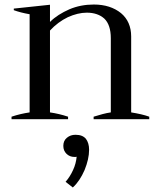

<svg xmlns="http://www.w3.org/2000/svg" viewBox="-20 -527 700 849"><path d="M640 -11C618 -19 591 -25 560 -30C560 -30 560 -366 560 -366C560 -409 545 -444 515 -469C484 -494 444 -507 395 -507C356 -507 320 -500 287 -486C253 -471 224 -453 201 -430C201 -430 201 -506 201 -506C201 -506 41 -489 41 -489C41 -489 41 -482 41 -482C60 -475 83 -469 111 -464C111 -464 111 -30 111 -30C84 -26 58 -20 31 -11C31 -11 31 0 31 0C31 0 281 0 281 0C281 0 281 -11 281 -11C254 -20 228 -26 201 -30C201 -30 201 -392 201 -392C224 -417 251 -437 280 -451C309 -464 337 -471 364 -471C396 -471 422 -462 441 -445C460 -427 470 -398 470 -358C470 -358 470 -30 470 -30C448 -27 423 -20 394 -11C394 -11 394 0 394 0C394 0 640 0 640 0C640 0 640 -11 640 -11ZM360 87C350 75 335 69 314 69C299 69 287 73 276 82C265 91 260 103 260 118C260 133 265 144 274 153C283 162 295 167 309 167C314 167 317 167 319 166C317 186 312 206 303 225C294 245 283 262 270 277C270 277 302 302 302 302C323 283 340 257 354 225C367 193 374 163 374 135C374 115 369 99 360 87Z"/></svg>

Font: BUSH 25 TRIRONG
Style: Regular
Weight: 400
Designer: Katatrad Team
Foundry: CadsonDemak